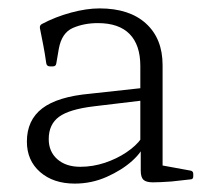

<svg xmlns="http://www.w3.org/2000/svg" viewBox="-20 -763 501 457"><path d="M158 -326Q107 -326 75.5 -353.5Q44 -381 44 -426Q44 -477 80.5 -505Q117 -533 195 -540L323 -554L321 -524L204 -510Q145 -503 120.5 -485Q96 -467 96 -432Q96 -402 116.5 -384Q137 -366 171 -366Q201 -366 229.5 -375.5Q258 -385 281 -400.5Q304 -416 316 -433L324 -422Q319 -402 294.5 -380Q270 -358 234 -342Q198 -326 158 -326ZM314 -606Q314 -656 288.5 -682Q263 -708 213 -708Q180 -708 153.5 -696.5Q127 -685 120 -647L114 -612Q113 -605 106 -605H99Q91 -605 90 -613Q87 -635 83 -655.5Q79 -676 75 -696Q74 -703 80 -706Q112 -723 149 -733Q186 -743 217 -743Q288 -743 327.5 -707Q367 -671 367 -608V-348L351 -372L433 -357Q440 -356 440 -349V-343Q440 -336 433 -336L388 -331Q360 -329 344 -329Q328 -329 321.5 -335Q315 -341 315 -357V-411L314 -417Z"/></svg>

Font: Hahmlet ExtraLight
Style: Regular
Weight: 250
Designer: Minjoo Ham & Mark Frömberg
Foundry: hypertype
Version: Version 1.002